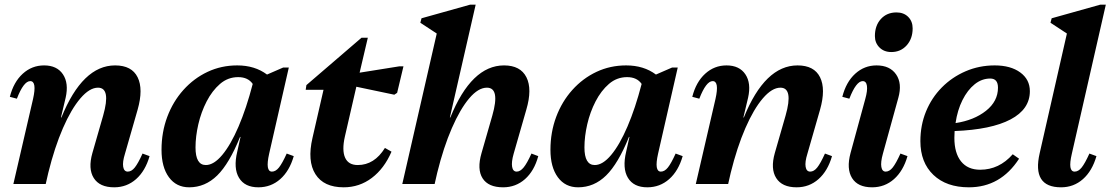

<svg xmlns="http://www.w3.org/2000/svg" viewBox="-20 -785 4737 819"><path d="M37 0 121 -363Q138 -439 109 -439Q81 -439 52 -364L22 -372Q38 -435 77 -470.5Q116 -506 168 -506Q223 -506 248.5 -468Q274 -430 260 -368L240 -284H242Q332 -506 471 -506Q542 -506 567 -455.5Q592 -405 567 -317L513 -129Q502 -94 505.5 -73.5Q509 -53 525 -53Q541 -53 555 -70.5Q569 -88 588 -130L618 -119Q600 -56 560.5 -21Q521 14 467 14Q405 14 380 -25.5Q355 -65 374 -132L420 -292Q454 -411 398 -411Q362 -411 323 -365.5Q284 -320 248.5 -238.5Q213 -157 186 -48L175 0Z M787 14Q732 14 700.5 -29Q669 -72 669 -146Q669 -221 693.5 -286.5Q718 -352 762.5 -401.5Q807 -451 865.5 -478.5Q924 -506 992 -506Q1067 -506 1119 -467L1188 -497H1212L1128 -129Q1111 -53 1140 -53Q1156 -53 1170 -70.5Q1184 -88 1203 -130L1233 -119Q1215 -56 1175.5 -21Q1136 14 1082 14Q1024 14 999.5 -26.5Q975 -67 992 -138L1006 -201H1004Q958 -87 906.5 -36.5Q855 14 787 14ZM814 -156Q814 -81 858 -81Q892 -81 928 -124Q964 -167 997.5 -245Q1031 -323 1058 -427Q1038 -456 996 -456Q952 -456 918.5 -427Q885 -398 861.5 -352.5Q838 -307 826 -255Q814 -203 814 -156Z M1446 14Q1361 14 1325.5 -42Q1290 -98 1313 -197L1360 -402H1284L1287 -422L1522 -624H1549L1514 -475L1683 -502H1701L1674 -389L1662 -381L1500 -415L1451 -202Q1438 -144 1452 -112.5Q1466 -81 1506 -81Q1577 -81 1622 -154L1650 -138Q1619 -66 1566 -26Q1513 14 1446 14Z M1696 0 1843 -642 1773 -688 1778 -707 1985 -765H2009L1899 -284H1901Q1991 -506 2130 -506Q2200 -506 2225.5 -455.5Q2251 -405 2225 -317L2171 -129Q2161 -94 2164.5 -73.5Q2168 -53 2184 -53Q2199 -53 2213.5 -70.5Q2228 -88 2247 -130L2276 -119Q2259 -56 2219.5 -21Q2180 14 2126 14Q2063 14 2038.5 -24.5Q2014 -63 2034 -132L2080 -292Q2114 -411 2057 -411Q2020 -411 1981.5 -365.5Q1943 -320 1907.5 -238.5Q1872 -157 1845 -48L1834 0Z M2446 14Q2391 14 2359.5 -29Q2328 -72 2328 -146Q2328 -221 2352.5 -286.5Q2377 -352 2421.5 -401.5Q2466 -451 2524.5 -478.5Q2583 -506 2651 -506Q2726 -506 2778 -467L2847 -497H2871L2787 -129Q2770 -53 2799 -53Q2815 -53 2829 -70.5Q2843 -88 2862 -130L2892 -119Q2874 -56 2834.5 -21Q2795 14 2741 14Q2683 14 2658.5 -26.5Q2634 -67 2651 -138L2665 -201H2663Q2617 -87 2565.5 -36.5Q2514 14 2446 14ZM2473 -156Q2473 -81 2517 -81Q2551 -81 2587 -124Q2623 -167 2656.5 -245Q2690 -323 2717 -427Q2697 -456 2655 -456Q2611 -456 2577.5 -427Q2544 -398 2520.5 -352.5Q2497 -307 2485 -255Q2473 -203 2473 -156Z M2948 0 3032 -363Q3049 -439 3020 -439Q2992 -439 2963 -364L2933 -372Q2949 -435 2988 -470.5Q3027 -506 3079 -506Q3134 -506 3159.5 -468Q3185 -430 3171 -368L3151 -284H3153Q3243 -506 3382 -506Q3453 -506 3478 -455.5Q3503 -405 3478 -317L3424 -129Q3413 -94 3416.5 -73.5Q3420 -53 3436 -53Q3452 -53 3466 -70.5Q3480 -88 3499 -130L3529 -119Q3511 -56 3471.5 -21Q3432 14 3378 14Q3316 14 3291 -25.5Q3266 -65 3285 -132L3331 -292Q3365 -411 3309 -411Q3273 -411 3234 -365.5Q3195 -320 3159.5 -238.5Q3124 -157 3097 -48L3086 0Z M3700 14Q3639 14 3614.5 -25.5Q3590 -65 3608 -132L3671 -363Q3681 -399 3678 -419Q3675 -439 3660 -439Q3632 -439 3603 -364L3573 -372Q3589 -435 3628 -470.5Q3667 -506 3719 -506Q3776 -506 3802.5 -467.5Q3829 -429 3812 -368L3746 -129Q3736 -93 3739.5 -73Q3743 -53 3758 -53Q3774 -53 3788 -70.5Q3802 -88 3821 -130L3851 -119Q3833 -56 3793.5 -21Q3754 14 3700 14ZM3782 -563Q3751 -563 3731.5 -582.5Q3712 -602 3712 -631Q3712 -676 3737.5 -704Q3763 -732 3804 -732Q3835 -732 3854 -713Q3873 -694 3873 -664Q3873 -620 3847.5 -591.5Q3822 -563 3782 -563Z M4113 14Q4017 14 3961.5 -39Q3906 -92 3906 -183Q3906 -251 3930 -309.5Q3954 -368 3997.5 -412Q4041 -456 4099 -481Q4157 -506 4223 -506Q4291 -506 4332 -476Q4373 -446 4373 -396Q4373 -319 4290.5 -275.5Q4208 -232 4052 -226Q4051 -211 4051 -197Q4051 -132 4079.5 -96.5Q4108 -61 4161 -61Q4242 -61 4300 -127L4327 -108Q4248 14 4113 14ZM4204 -450Q4168 -450 4137.5 -425.5Q4107 -401 4085.5 -358Q4064 -315 4056 -260Q4135 -272 4186 -312.5Q4237 -353 4237 -411Q4237 -450 4204 -450Z M4506 14Q4381 14 4415 -132L4531 -642L4461 -688L4466 -707L4673 -765H4697L4552 -129Q4534 -53 4564 -53Q4580 -53 4594 -70.5Q4608 -88 4627 -130L4657 -119Q4639 -56 4599.5 -21Q4560 14 4506 14Z"/></svg>

Font: Platypi SemiBold
Style: Italic
Weight: 600
Italic angle: -13°
Designer: David Sargent
Foundry: Bolt Cutter Type
Version: Version 1.200; ttfautohint (v1.8.4.7-5d5b)